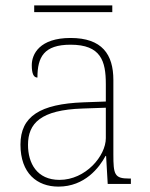

<svg xmlns="http://www.w3.org/2000/svg" viewBox="-20 -683 557 713"><path d="M107 -638H397V-663H107ZM197 10C295 10 349 -61 372 -104H374L380 0H466V-20H459C405 -20 401 -35 401 -110V-386C401 -481 359 -542 242 -542C127 -542 98 -482 98 -441C98 -409 105 -395 119 -395C119 -471 143 -517 242 -517C355 -517 373 -456 373 -371V-306L290 -303C129 -297 56 -251 56 -146C56 -39 118 10 197 10ZM201 -15C117 -15 84 -77 84 -145C84 -225 131 -275 287 -280L373 -283V-170C373 -104 298 -15 201 -15Z"/></svg>

Font: Noto Serif Malayalam Thin
Style: Regular
Weight: 100
Designer: Indian type Foundry, Jelle Bosma, Monotype Design Team
Foundry: Monotype Imaging Inc.
Version: Version 2.104